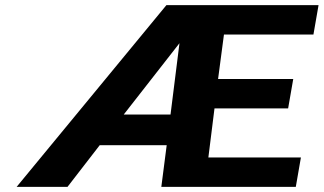

<svg xmlns="http://www.w3.org/2000/svg" viewBox="-20 -731 1266 751"><path d="M1137 0 1157 -115H795L819 -307H1107L1127 -422H833L856 -596H1206L1226 -711H631L45 0H244L370 -163H632L611 0ZM464 -283 682 -562 647 -283Z"/></svg>

Font: Asimov
Style: XWidIt
Weight: 500
Designer: Google
Version: Version 2.000980; 2014